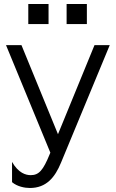

<svg xmlns="http://www.w3.org/2000/svg" viewBox="-20 -725 577 957"><path d="M87 -500H10L231 36L228 43C195 124 174 148 133 148C109 148 72 138 40 82V183C66 205 103 212 129 212C211 212 254 159 284 86L527 -500H451L269 -56ZM121 -605H222V-705H121ZM312 -605H413V-705H312Z"/></svg>

Font: Absans
Style: Regular
Weight: 400
Designer: Valerio Monopoli
Version: Version 1.200;Glyphs 3.2 (3217)